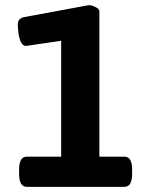

<svg xmlns="http://www.w3.org/2000/svg" viewBox="-20 -724 575 744"><path d="M84 0Q54 0 54 -50V-67Q54 -117 84 -117H217V-566L81 -546Q68 -546 61 -561Q54 -576 51.5 -596Q49 -616 49 -630Q49 -653 75 -658L324 -704Q336 -704 350.5 -696.5Q365 -689 365 -680V-117H462Q492 -117 492 -67V-50Q492 0 462 0Z"/></svg>

Font: Asap
Style: Regular
Weight: 400
Designer: Pablo Cosgaya
Foundry: Omnibus-Type
Version: Version 3.001